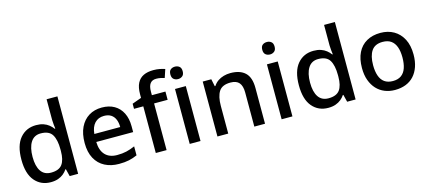

<svg xmlns="http://www.w3.org/2000/svg" viewBox="-57 -1288 4067 1820"><g transform="rotate(-15 1976.0 -377.5)"><path d="M268 10Q171 10 111.5 -60Q52 -130 52 -268Q52 -407 112 -478Q172 -549 270 -549Q311 -549 341.5 -538.5Q372 -528 394.5 -510Q417 -492 433 -470H439Q437 -484 434 -510.5Q431 -537 431 -558V-760H537V0H454L436 -72H431Q416 -49 393.5 -30.5Q371 -12 340 -1Q309 10 268 10ZM293 -77Q371 -77 403 -120.5Q435 -164 435 -251V-267Q435 -362 404.5 -412Q374 -462 292 -462Q227 -462 194 -409.5Q161 -357 161 -266Q161 -175 194 -126Q227 -77 293 -77Z M915 -549Q986 -549 1037 -519.5Q1088 -490 1115.5 -435Q1143 -380 1143 -305V-247H781Q783 -164 824.5 -120Q866 -76 941 -76Q993 -76 1033.5 -85.5Q1074 -95 1117 -114V-26Q1077 -8 1035.5 1Q994 10 937 10Q859 10 799 -21Q739 -52 705.5 -113.5Q672 -175 672 -265Q672 -356 702.5 -419Q733 -482 787.5 -515.5Q842 -549 915 -549ZM915 -467Q858 -467 823.5 -430Q789 -393 783 -325H1037Q1037 -367 1024 -399Q1011 -431 984 -449Q957 -467 915 -467Z M1538 -458H1405V0H1299V-458H1208V-508L1299 -541V-575Q1299 -644 1320.5 -685.5Q1342 -727 1382 -746Q1422 -765 1479 -765Q1514 -765 1543 -759Q1572 -753 1592 -746L1565 -665Q1549 -670 1528 -674.5Q1507 -679 1484 -679Q1444 -679 1424.5 -653Q1405 -627 1405 -574V-539H1538Z M1738 -539V0H1632V-539ZM1686 -744Q1710 -744 1728 -730Q1746 -716 1746 -683Q1746 -651 1728 -636.5Q1710 -622 1686 -622Q1660 -622 1642.5 -636.5Q1625 -651 1625 -683Q1625 -716 1642.5 -730Q1660 -744 1686 -744Z M2177 -549Q2271 -549 2321 -502Q2371 -455 2371 -351V0H2266V-336Q2266 -399 2239.5 -430.5Q2213 -462 2155 -462Q2073 -462 2041.5 -413Q2010 -364 2010 -272V0H1904V-539H1988L2003 -467H2009Q2027 -495 2053 -513Q2079 -531 2111 -540Q2143 -549 2177 -549Z M2640 -539V0H2534V-539ZM2588 -744Q2612 -744 2630 -730Q2648 -716 2648 -683Q2648 -651 2630 -636.5Q2612 -622 2588 -622Q2562 -622 2544.5 -636.5Q2527 -651 2527 -683Q2527 -716 2544.5 -730Q2562 -744 2588 -744Z M2991 10Q2894 10 2834.5 -60Q2775 -130 2775 -268Q2775 -407 2835 -478Q2895 -549 2993 -549Q3034 -549 3064.5 -538.5Q3095 -528 3117.5 -510Q3140 -492 3156 -470H3162Q3160 -484 3157 -510.5Q3154 -537 3154 -558V-760H3260V0H3177L3159 -72H3154Q3139 -49 3116.5 -30.5Q3094 -12 3063 -1Q3032 10 2991 10ZM3016 -77Q3094 -77 3126 -120.5Q3158 -164 3158 -251V-267Q3158 -362 3127.5 -412Q3097 -462 3015 -462Q2950 -462 2917 -409.5Q2884 -357 2884 -266Q2884 -175 2917 -126Q2950 -77 3016 -77Z M3901 -270Q3901 -203 3883 -151Q3865 -99 3832 -63Q3799 -27 3752 -8.5Q3705 10 3646 10Q3592 10 3546 -8.5Q3500 -27 3466.5 -63Q3433 -99 3414 -151Q3395 -203 3395 -271Q3395 -360 3425.5 -422Q3456 -484 3513.5 -516.5Q3571 -549 3649 -549Q3723 -549 3779.5 -516.5Q3836 -484 3868.5 -422Q3901 -360 3901 -270ZM3504 -270Q3504 -210 3519 -166.5Q3534 -123 3566 -100Q3598 -77 3648 -77Q3698 -77 3730 -100Q3762 -123 3777 -166.5Q3792 -210 3792 -270Q3792 -332 3776.5 -374Q3761 -416 3729.5 -438.5Q3698 -461 3647 -461Q3572 -461 3538 -411Q3504 -361 3504 -270Z"/></g></svg>

Font: Noto Sans Thai Medium
Style: Regular
Weight: 500
Designer: Monotype Design Team
Foundry: Monotype Imaging Inc.
Version: Version 2.001